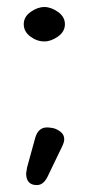

<svg xmlns="http://www.w3.org/2000/svg" viewBox="-20 -493 285 556"><path d="M120.1 13.7Q107.4 43 86.9 43Q55.7 43 55.7 8.8Q55.7 8.8 58.6 -8.8L82 -93.8Q90.8 -124 116.2 -124Q123 -124 133.3 -122.1Q143.6 -120.1 154.8 -111.8Q166 -103.5 166 -89.8Q166 -81.1 159.2 -67.4ZM108.4 -373Q86.9 -373 67.9 -387.2Q48.8 -401.4 48.8 -422.9Q48.8 -444.3 68.8 -458.5Q88.9 -472.7 108.4 -472.7Q127.9 -472.7 147.9 -458.5Q168 -444.3 168 -422.9Q168 -401.4 147.9 -387.2Q127.9 -373 108.4 -373Z"/></svg>

Font: Jura
Style: DemiBold
Weight: 600
Version: Version 2.4